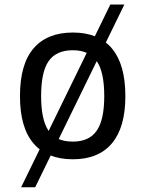

<svg xmlns="http://www.w3.org/2000/svg" viewBox="-20 -666 616 821"><path d="M291.5 15.1Q181.6 15.1 123.5 -52.5Q65.4 -120.1 65.4 -254.9Q65.4 -392.1 123.8 -459.5Q182.1 -526.9 291.5 -526.9Q401.9 -526.9 459 -458.3Q516.1 -389.6 516.1 -254.9Q516.1 -121.6 458.7 -53.2Q401.4 15.1 291.5 15.1ZM291.5 -60.5Q361.3 -60.5 393.6 -107.2Q425.8 -153.8 425.8 -254.9Q425.8 -359.4 393.1 -405.3Q360.4 -451.2 291.5 -451.2Q220.7 -451.2 188.2 -405Q155.8 -358.9 155.8 -254.9Q155.8 -154.8 187 -107.7Q218.3 -60.5 291.5 -60.5ZM130.4 134.8H70.3L451.7 -646.5H511.7Z"/></svg>

Font: Cadman
Style: Regular
Weight: 400
Designer: Paul James MIller
Foundry: High-Logic / Made with FontCreator
Version: Version 2.114;March 28, 2021;FontCreator 13.0.0.2683 64-bit